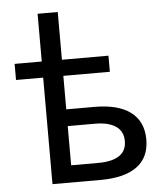

<svg xmlns="http://www.w3.org/2000/svg" viewBox="-54 -806 709 853"><g transform="rotate(-5 301.0 -380.0)"><path d="M360.4 0Q466.3 0 522.2 -40.5Q578.1 -81.1 578.1 -161.6Q578.1 -242.7 520.5 -285.2Q464.8 -325.7 360.4 -325.7H235.4V-475.1H442.9V-546.9H235.4V-759.8H145.5V-546.9H24.4V-475.1H145.5V0ZM235.4 -251H356.4Q417 -251 449.7 -228.8Q482.4 -206.5 482.4 -162.6Q482.4 -119.1 450.2 -97.7Q418 -76.2 356.4 -76.2H235.4Z"/></g></svg>

Font: Hack Dev
Style: Regular
Weight: 400
Designer: Christopher Simpkins
Foundry: Christopher Simpkins
Version: Version 2.0315